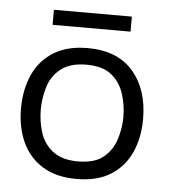

<svg xmlns="http://www.w3.org/2000/svg" viewBox="-44 -561 545 611"><g transform="rotate(5 228.5 -255.0)"><path d="M222 10Q157 10 113.5 -17Q70 -44 48.5 -91Q27 -138 27 -198Q27 -259 48.5 -306.5Q70 -354 113.5 -381Q157 -408 222 -408Q317 -408 367 -350.5Q417 -293 417 -198Q417 -139 396 -92Q375 -45 332 -17.5Q289 10 222 10ZM222 -46Q275 -46 303 -69Q331 -92 342.5 -127.5Q354 -163 354 -200Q354 -237 342.5 -273Q331 -309 303 -332Q275 -355 222 -355Q171 -355 141.5 -332Q112 -309 101 -273Q90 -237 90 -200Q90 -163 101 -127.5Q112 -92 141.5 -69Q171 -46 222 -46ZM104 -472V-520H353V-472Z"/></g></svg>

Font: Darker Grotesque Medium
Style: Regular
Weight: 500
Designer: Gabriel Lam
Foundry: TypeRant
Version: Version 1.000;gftools[0.9.28]